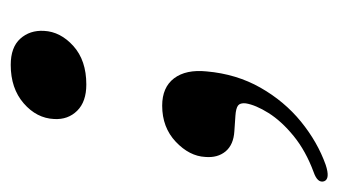

<svg xmlns="http://www.w3.org/2000/svg" viewBox="-186 -310 646 367"><g transform="rotate(-90 137.5 -126.0)"><path d="M71 -1.5Q45 -3 32.2 -18.2Q19.5 -33.5 21.5 -57Q23 -87.5 50.5 -113.5Q78 -139.5 119.5 -139.5Q154.5 -139.5 171.8 -116.8Q189 -94 185 -54.5Q180 2.5 154 48.2Q128 94 89 125.8Q50 157.5 6.5 173Q-20.5 182 -25 170Q-29 157.5 -7.5 150Q33 135 61.5 111.8Q90 88.5 105.5 63.8Q121 39 124 20Q125 9.5 119.8 5.5Q114.5 1.5 100.5 0.5ZM160 -284.5Q127 -284.5 109.8 -302Q92.5 -319.5 94 -346Q95.5 -379.5 124 -404.2Q152.5 -429 197.5 -429Q231 -429 247.5 -410.8Q264 -392.5 262.5 -365.5Q261 -334 233.5 -309.2Q206 -284.5 160 -284.5Z"/></g></svg>

Font: Fraunces 72pt SemiBold
Style: Italic
Weight: 600
Italic angle: -16°
Version: Version 1.000;[b76b70a41]